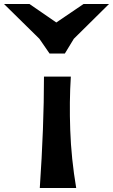

<svg xmlns="http://www.w3.org/2000/svg" viewBox="-149 -943 568 965"><path d="M100 -674 49 -748 -129 -923H-1L134 -830L271 -923H399L222 -748L177 -674ZM51 2Q72 -306 72 -558H207Q199 -433 204 -289.5Q209 -146 234 2Z"/></svg>

Font: OpenDyslexic
Style: Bold
Weight: 800
Designer: Abbie Gonzalez
Version: Version 0.920;hotconv 1.0.109;makeotfexe 2.5.65596